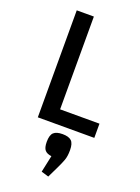

<svg xmlns="http://www.w3.org/2000/svg" viewBox="-168 -697 767 1054"><g transform="rotate(20 215.0 -169.5)"><path d="M90 0V-625H190V-83H420V0ZM255 286 212 273 233 175Q207 172 194.5 158Q182 144 182 109Q182 70 198 55Q214 40 250 40Q286 40 302 55Q318 70 318 109Q318 145 309.5 168Q301 191 286 222Z"/></g></svg>

Font: Changa
Style: Regular
Weight: 400
Designer: Eduardo Rodriguez Tunni
Foundry: Eduardo Rodriguez Tunni
Version: Version 3.003